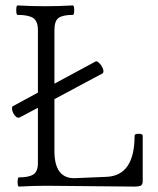

<svg xmlns="http://www.w3.org/2000/svg" viewBox="-20 -686 584 709"><path d="M50 3Q45 3 45 -14Q45 -31 50 -31Q87 -31 103.5 -42Q120 -53 120 -84V-288L54 -253Q45 -248 36.5 -257.5Q28 -267 25.5 -278Q23 -289 26 -293L120 -344V-575Q120 -608 102.5 -619.5Q85 -631 45 -631Q40 -631 40 -648.5Q40 -666 45 -666Q96 -663 147 -663Q198 -663 249 -666Q254 -666 254 -648.5Q254 -631 249 -631Q212 -631 196.5 -620Q181 -609 181 -575V-377L333 -459Q338 -462 347.5 -452Q357 -442 360.5 -431Q364 -420 359 -415L181 -320V-128Q181 -28 254 -28L373 -33Q477 -37 477 -185Q477 -192 492 -192Q507 -192 507 -185V-18Q507 -5 500.5 -1Q494 3 475 3Q422 3 313.5 1.5Q205 0 152 0Q101 0 50 3Z"/></svg>

Font: Junicode Cond Light
Style: Regular
Weight: 300
Width: 3
Designer: Peter S. Baker
Version: Version 2.201